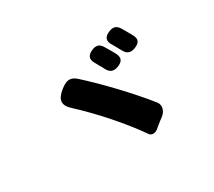

<svg xmlns="http://www.w3.org/2000/svg" viewBox="-121 -949 1223 1098"><g transform="rotate(-30 490.0 -399.5)"><path d="M641 -611C633 -625 624 -640 616 -653C600 -677 580 -682 553 -671C516 -656 505 -633 525 -599C530 -590 535 -581 540 -572C547 -561 553 -549 558 -539C574 -509 597 -501 629 -514C665 -528 674 -550 656 -584C651 -593 646 -602 641 -611ZM778 -653C770 -667 762 -681 754 -694C737 -720 716 -725 688 -713C649 -697 641 -673 664 -638C668 -630 673 -623 677 -615C684 -603 690 -592 696 -581C712 -551 735 -545 767 -558C801 -572 811 -592 794 -624C789 -634 784 -643 778 -653ZM562 -405C505 -465 446 -523 397 -567C360 -600 331 -592 292 -561C240 -520 234 -483 284 -439C394 -338 515 -199 588 -93C598 -78 621 -75 642 -91L680 -122L704 -140C734 -164 739 -199 723 -221C680 -276 622 -341 562 -405Z"/></g></svg>

Font: GenSenRounded2 TW H
Style: Regular
Weight: 900
Version: Version 2.100;PS 2.1;hotconv 16.6.51;makeotf.lib2.5.65220 DE